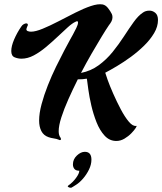

<svg xmlns="http://www.w3.org/2000/svg" viewBox="-20 -648 763 903"><path d="M527 15Q495 15 472 -10Q449 -35 434 -73Q419 -111 409.5 -152Q400 -193 395.5 -226.5Q391 -260 389 -275L388 -278Q377 -276 368 -275.5Q359 -275 352 -275H346Q322 -227 301.5 -181Q281 -135 268.5 -96Q256 -57 256 -31Q256 -11 265 0Q267 4 267 6Q267 9 264 10.5Q261 12 256 9Q247 5 233 3Q219 1 208 -3Q185 -11 174.5 -31.5Q164 -52 164 -81Q164 -115 175.5 -158Q187 -201 205 -246.5Q223 -292 243.5 -334Q264 -376 282 -410Q300 -444 311 -464Q314 -469 322.5 -484.5Q331 -500 339 -516.5Q347 -533 347 -542Q347 -552 336 -546Q320 -539 298 -519Q276 -499 250 -474.5Q224 -450 196 -426.5Q168 -403 139 -387.5Q110 -372 81 -372Q65 -372 50 -378Q33 -384 33 -408Q33 -431 46.5 -462.5Q60 -494 80 -523Q85 -531 92 -534.5Q99 -538 103 -538Q111 -538 111 -531Q111 -528 108 -523Q107 -519 105.5 -516Q104 -513 104 -511Q104 -504 111 -501.5Q118 -499 126 -499Q147 -499 181 -513Q215 -527 254.5 -547.5Q294 -568 333.5 -588Q373 -608 407 -619.5Q441 -631 463 -627Q477 -624 488 -610Q499 -596 506 -582Q509 -575 509 -567Q509 -557 504.5 -548Q500 -539 492 -529Q479 -510 458 -475.5Q437 -441 411.5 -397Q386 -353 361 -305Q407 -314 444 -341Q481 -368 510 -404Q539 -440 563 -477Q587 -514 608.5 -544Q630 -574 651 -588Q664 -598 683 -598Q698 -598 710.5 -587.5Q723 -577 723 -554Q723 -523 705 -492.5Q687 -462 658 -433.5Q629 -405 595.5 -380.5Q562 -356 530 -337Q498 -318 475 -306Q476 -301 486 -273Q496 -245 512.5 -207.5Q529 -170 548 -134Q567 -98 586 -75.5Q605 -53 621 -56Q625 -57 618.5 -46.5Q612 -36 598 -21.5Q584 -7 565.5 4Q547 15 527 15ZM313 235Q306 235 301 231.5Q296 228 302 224Q322 210 337.5 189Q353 168 353 155Q337 155 330 146.5Q323 138 323 125Q323 101 341.5 83.5Q360 66 379 66Q410 66 410 103Q410 126 398.5 149.5Q387 173 370.5 192Q354 211 338 221Q329 227 323 230.5Q317 234 315 235Z"/></svg>

Font: Praise
Style: Regular
Weight: 400
Designer: Robert E. Leuschke
Foundry: Robert E. Leuschke
Version: Version 1.100; ttfautohint (v1.8.3)